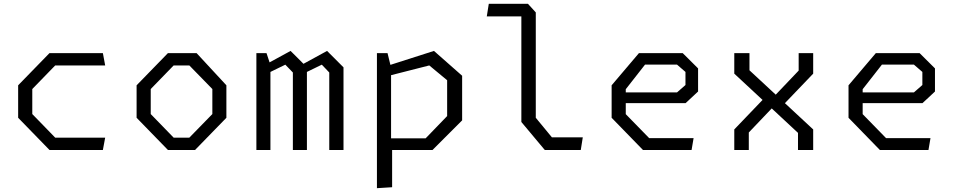

<svg xmlns="http://www.w3.org/2000/svg" viewBox="-20 -785 5000 1005"><path d="M239 0H518.5L530.5 -64.5H269L149 -188V-319L269 -442.5H530.5L518.5 -507H239L75 -338.5V-168.5Z M859 0H1001L1165 -168.5V-338.5L1009 -507H859L695 -338.5V-168.5ZM769 -188V-319L889 -442.5H971L1091.5 -319V-188L971 -64.5H889Z M1703.5 0H1778V-432.5L1692 -518.5L1568.5 -451L1501 -518.5L1391 -458.5L1375 -507H1322V0H1395.5V-408.5L1473.5 -446.5L1513 -405.5V0H1586.5V-408.5L1664.5 -446.5L1703.5 -405.5Z M1953 200 2032.5 195V0H2244L2399 -155V-388.5L2251.5 -518.5L2023.5 -445.5L2008.5 -507H1953ZM2027 -61V-391.5L2227 -442.5L2320.5 -365V-177.5L2208 -61Z M2831.5 0H3020L3030.5 -66H2869L2784.5 -168.5V-720L2743.5 -765H2538.5L2528 -699H2709V-146.5Z M3345.5 0H3600L3610.5 -62H3378L3255.5 -187.5V-245H3568.5L3634 -306V-427L3553.5 -507H3324.5L3181.5 -338.5V-168.5ZM3255.5 -301.5V-318L3356.5 -447H3523.5L3568 -408.5V-340L3524 -301.5Z M4157 0H4236.5V-107.5L4088.5 -245L4236.5 -399.5V-507H4160.5V-415.5L4040.5 -289.5L3903 -417V-507H3823.5V-399.5L3971.5 -262L3823.5 -107.5V0H3899.5V-91.5L4019.5 -217.5L4157 -89.5Z M4585.5 0H4840L4850.5 -62H4618L4495.5 -187.5V-245H4808.5L4874 -306V-427L4793.5 -507H4564.5L4421.5 -338.5V-168.5ZM4495.5 -301.5V-318L4596.5 -447H4763.5L4808 -408.5V-340L4764 -301.5Z"/></svg>

Font: Monaspace Krypton Light
Style: Regular
Weight: 300
Designer: Riley Cran & the Lettermatic Team
Foundry: Lettermatic
Version: Version 1.101 (Monaspace Krypton)